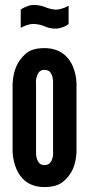

<svg xmlns="http://www.w3.org/2000/svg" viewBox="-20 -750 361 778"><path d="M64 -711C73 -718 85 -723 97 -727C103 -729 110 -730 117 -730C132 -730 147 -727 161 -722C175 -716 190 -712 205 -711C220 -711 231 -715 242 -719C248 -722 253 -724 258 -727V-653C249 -645 237 -640 225 -637C219 -635 212 -634 205 -634C190 -634 175 -637 162 -643C148 -649 133 -652 117 -653C102 -653 91 -649 80 -645C74 -642 69 -640 64 -637ZM290 -133C287 -80 271 -43 236 -14C218 1 193 8 160 8C95 8 63 -28 47 -64C38 -85 32 -109 31 -136V-411C34 -464 50 -503 85 -533C102 -548 127 -555 160 -555C225 -555 258 -519 274 -484C283 -463 289 -440 290 -414ZM195 -411C196 -432 192 -447 182 -459C177 -464 169 -467 160 -467C141 -467 133 -454 129 -439C126 -431 125 -422 126 -411V-136C125 -115 130 -100 139 -89C144 -84 151 -81 160 -81C179 -81 188 -93 192 -108C195 -116 196 -125 195 -136Z"/></svg>

Font: League Gothic
Style: Regular
Weight: 400
Designer: The League of Moveable Type
Version: Version 1.560;PS 001.560;hotconv 1.0.56;makeotf.lib2.0.21325